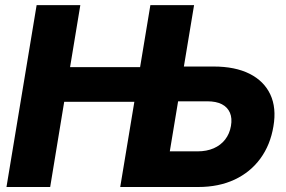

<svg xmlns="http://www.w3.org/2000/svg" viewBox="-20 -748 1144 768"><path d="M5.9 0 126.5 -727.5H301.3L260.3 -479.5H612.8L589.8 -340.8H236.8L180.7 0ZM649.9 -481.9H834.5Q920.4 -481.9 978.3 -452.9Q1036.1 -423.8 1061.3 -370.1Q1086.4 -316.4 1073.7 -242.7Q1061.5 -168.5 1021.5 -113.8Q981.4 -59.1 918.2 -29.5Q855 0 772.9 0H460.9L581.5 -727.5H756.3L659.2 -142.6H770.5Q806.6 -142.6 834.7 -154.8Q862.8 -167 880.6 -189.9Q898.4 -212.9 903.8 -244.1Q909.2 -274.9 899.7 -297.1Q890.1 -319.3 867.4 -331.1Q844.7 -342.8 808.6 -342.8H627Z"/></svg>

Font: Inter 28pt ExtraBold
Style: Italic
Weight: 800
Italic angle: -9.3988°
Designer: Rasmus Andersson
Foundry: rsms
Version: Version 4.001;git-66647c0bb